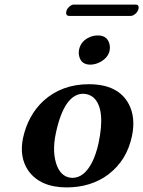

<svg xmlns="http://www.w3.org/2000/svg" viewBox="-20 -814 630 844"><path d="M556.2 -744.1H282.2Q268.6 -745.6 271 -762.2Q274.9 -779.8 292.5 -790.5Q298.3 -793.5 302.7 -793.9H578.6Q591.3 -792.5 589.4 -776.9Q585.4 -757.8 566.4 -747.1Q560.5 -744.6 556.2 -744.1ZM327.6 -596.2Q335.9 -634.3 374.5 -650.9Q391.1 -658.2 410.6 -658.2Q452.1 -658.2 461.4 -619.6Q464.4 -605.5 461.9 -591.8Q455.6 -561 420.9 -541.5Q399.9 -530.3 377.4 -529.8Q336.9 -529.8 328.1 -566.9Q324.7 -581.5 327.6 -596.2ZM345.2 -401.9Q262.2 -400.4 225.6 -229Q207 -142.1 231.9 -81.5Q253.4 -33.2 297.9 -32.2Q351.1 -32.2 386.2 -103.5Q402.8 -137.7 413.1 -184.1Q444.8 -334 392.1 -384.3Q372.6 -401.4 345.2 -401.9ZM81.1 -207Q103 -307.1 170.4 -370.1Q251.5 -443.8 370.6 -443.8Q500 -443.8 546.4 -356Q577.1 -296.9 560.1 -215.8Q537.6 -109.4 458 -48.8Q456.5 -47.9 456.1 -46.9Q379.4 9.8 272.9 9.8Q156.7 9.8 104 -64.5Q64 -123.5 81.1 -207Z"/></svg>

Font: Linux Libertine Slanted O
Style: Bold Slanted
Weight: 700
Designer: Philipp H. Poll
Foundry: Philipp H. Poll
Version: Version 5.0.0